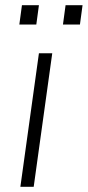

<svg xmlns="http://www.w3.org/2000/svg" viewBox="-20 -715 336 735"><path d="M58 0 129 -511H180L109 0ZM54 -621 64 -695H129L119 -621ZM221 -621 231 -695H296L286 -621Z"/></svg>

Font: Chivo Medium Thin
Style: Italic
Weight: 250
Italic angle: -8.05°
Version: Version 2.002